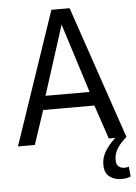

<svg xmlns="http://www.w3.org/2000/svg" viewBox="-61 -753 723 1019"><g transform="rotate(-5 300.5 -243.5)"><path d="M12 0 252 -707H349L590 0H496L435 -181H162L102 0ZM181 -255H416L299 -624ZM543 220Q507 220 481 200Q455 180 455 136Q455 94 480.5 56.5Q506 19 543 -10L590 0Q559 26 540.5 54.5Q522 83 522 116Q522 142 535 152Q548 162 565 162Q579 162 589 158L594 211Q575 220 543 220Z"/></g></svg>

Font: Georama
Style: Regular
Weight: 400
Designer: Jean-Baptiste Levee
Foundry: Production Type
Version: Version 1.000